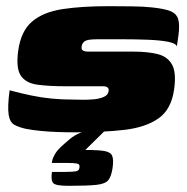

<svg xmlns="http://www.w3.org/2000/svg" viewBox="-20 -425 606 621"><path d="M224 3Q195 3 166.5 2Q138 1 112.5 -1.5Q87 -4 65 -8Q42 -13 27 -21Q12 -29 8 -54Q4 -79 11 -133Q48 -123 82 -116Q116 -109 148.5 -106Q181 -103 213 -103Q223 -103 241.5 -102.5Q260 -102 280 -103.5Q300 -105 314.5 -111Q329 -117 331 -129Q333 -138 328 -142Q323 -146 315 -146H191Q139 -146 101.5 -151Q64 -156 47.5 -180Q31 -204 39 -262Q48 -325 84 -355.5Q120 -386 182 -395.5Q244 -405 331 -405Q363 -405 404.5 -404.5Q446 -404 472 -401Q510 -397 530 -389.5Q550 -382 556 -364Q562 -346 557 -309L552 -275Q549 -285 523 -290Q497 -295 457.5 -296.5Q418 -298 375 -298Q332 -298 295 -298Q280 -298 269 -296.5Q258 -295 252 -290Q246 -285 244 -275Q243 -267 246 -263.5Q249 -260 255 -259Q261 -258 268 -258H413Q458 -258 490 -250Q522 -242 536.5 -216Q551 -190 543 -135Q534 -71 492.5 -42Q451 -13 382.5 -5Q314 3 224 3ZM201 176Q161 176 152.5 167.5Q144 159 148 131Q150 131 159 131Q168 131 190 131Q216 131 226 129Q236 127 237 117Q239 106 229.5 104Q220 102 195 102H147Q148 102 149 94.5Q150 87 158 73Q166 59 187 41Q197 32 205.5 25Q214 18 222.5 13Q231 8 240 4.5Q249 1 259 -1H318L256 60Q298 60 318 63.5Q338 67 343 79.5Q348 92 344 119Q340 146 330 158Q320 170 291 173Q262 176 201 176Z"/></svg>

Font: Genos Thin Black
Style: Italic
Weight: 900
Italic angle: -8°
Version: Version 1.010